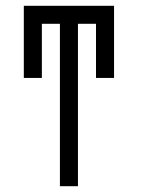

<svg xmlns="http://www.w3.org/2000/svg" viewBox="-20 -645 540 665"><path d="M187.5 -562.5V0H250V-562.5H312.5V-375H375Q375 -375 375 -625H62.5Q62.5 -625 62.5 -375H125V-562.5Z"/></svg>

Font: Unifont
Style: Regular
Weight: 500
Version: Version 15.1.04